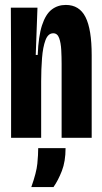

<svg xmlns="http://www.w3.org/2000/svg" viewBox="-20 -559 415 779"><path d="M25 0V-302L24 -528H132L125 -336H133Q136 -412 150.5 -456.5Q165 -501 189.5 -520Q214 -539 247 -539Q302 -539 327 -489.5Q352 -440 352 -335V0H230V-300Q230 -328 228.5 -356.5Q227 -385 220 -404.5Q213 -424 196 -424Q175 -424 164.5 -396Q154 -368 150.5 -323Q147 -278 147 -229V0ZM107 200Q128 141 131.5 105Q135 69 135 42H246Q246 96 231 134.5Q216 173 197 200Z"/></svg>

Font: Bricolage Grotesque 48pt Condensed SemiBold
Style: Regular
Weight: 600
Width: 3
Designer: Mathieu Triay
Foundry: Atelier Triay
Version: Version 1.000; ttfautohint (v1.8.4.7-5d5b);gftools[0.9.32]